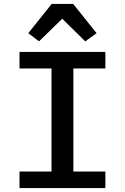

<svg xmlns="http://www.w3.org/2000/svg" viewBox="-20 -964 640 984"><path d="M80 0V-85H244V-613H80V-698H520V-613H356V-85H520V0ZM355 -944 475 -794 417 -752 299 -868 180 -752 125 -794 245 -944Z"/></svg>

Font: IBM Plex Mono Medium
Style: Regular
Weight: 500
Monospace: yes
Designer: Mike Abbink, Paul van der Laan, Pieter van Rosmalen
Foundry: Bold Monday
Version: Version 2.3